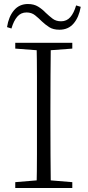

<svg xmlns="http://www.w3.org/2000/svg" viewBox="-20 -936 436 956"><path d="M15 -801Q23 -853 49.5 -884.5Q76 -916 119 -916Q149 -916 170 -903Q191 -890 207 -873Q225 -856 242 -843Q259 -830 284 -830Q312 -830 330 -850.5Q348 -871 359 -909L382 -902Q373 -850 346.5 -819Q320 -788 276 -788Q245 -788 225.5 -800.5Q206 -813 189 -829Q172 -846 154.5 -860Q137 -874 112 -874Q84 -874 66 -853Q48 -832 37 -794ZM56 0V-29L188 -40H207L340 -29V0ZM162 0Q164 -83 164 -166Q164 -249 164 -333V-390Q164 -474 164 -557.5Q164 -641 162 -723H233Q232 -641 231.5 -557.5Q231 -474 231 -390V-333Q231 -249 231.5 -166Q232 -83 233 0ZM56 -694V-723H340V-694L207 -684H188Z"/></svg>

Font: Noto Serif KR ExtraLight
Style: Regular
Weight: 200
Designer: Ryoko NISHIZUKA 西塚涼子 (kana & ideographs); Frank Grießhammer (Latin, Greek & Cyrillic); Wenlong ZHANG 张文龙 (bopomofo); San
Foundry: Adobe
Version: Version 2.002-H1;hotconv 1.1.0;makeotfexe 2.6.0